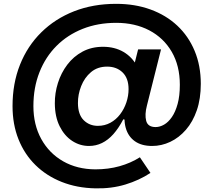

<svg xmlns="http://www.w3.org/2000/svg" viewBox="-20 -786 1136 1026"><path d="M489.5 220.5Q391 218.5 309.8 186.2Q228.5 154 169.5 96Q110.5 38 78.8 -41.8Q47 -121.5 47 -219Q47 -340 86.8 -440Q126.5 -540 200.5 -613Q274.5 -686 376 -725.8Q477.5 -765.5 601 -765.5Q701.5 -765.5 784.5 -735.2Q867.5 -705 927.5 -648.8Q987.5 -592.5 1020.2 -513.8Q1053 -435 1053 -338L941 -333Q941 -434.5 897.8 -509Q854.5 -583.5 777.8 -623.8Q701 -664 601 -664Q503 -664 421.8 -631.8Q340.5 -599.5 281.8 -540.5Q223 -481.5 190.8 -399.8Q158.5 -318 158.5 -219Q158.5 -119.5 200.5 -43.2Q242.5 33 317.2 75.8Q392 118.5 489.5 119Q559 119 618.8 102.2Q678.5 85.5 727.5 54.5L784 138Q724 177.5 650 200Q576 222.5 489.5 220.5ZM455.5 -6Q407 -6 365.5 -33.2Q324 -60.5 298.8 -111.2Q273.5 -162 273 -233Q272.5 -288.5 289.5 -342.5Q306.5 -396.5 339.5 -440.2Q372.5 -484 420.8 -510Q469 -536 530.5 -536Q592.5 -536 639.5 -508.8Q686.5 -481.5 713.2 -431Q740 -380.5 741 -310Q741.5 -273 733 -235.8Q724.5 -198.5 709 -162.5L657.5 -144L639 -148.5Q614 -101 585.8 -69.2Q557.5 -37.5 525 -21.8Q492.5 -6 455.5 -6ZM503 -113.5Q539.5 -113.5 569.8 -130Q600 -146.5 621.8 -175Q643.5 -203.5 655.2 -238.5Q667 -273.5 667 -309.5Q667 -368 635 -399Q603 -430 552.5 -430Q501 -430 466.2 -400.5Q431.5 -371 413.8 -326Q396 -281 396.5 -234.5Q397 -173.5 427.5 -143.5Q458 -113.5 503 -113.5ZM793 -6Q736.5 -6 700.8 -31.2Q665 -56.5 652 -102.2Q639 -148 651.5 -208.5L738.5 -322L678.5 -364L718 -522H840.5L765 -221.5Q752.5 -173.5 761.2 -140.2Q770 -107 811.5 -107Q834 -107 856.8 -120Q879.5 -133 898.5 -160.5Q917.5 -188 929.2 -230.8Q941 -273.5 941 -333L1053 -338Q1053 -258.5 1031.8 -196.8Q1010.5 -135 973.5 -92.5Q936.5 -50 889.8 -28Q843 -6 793 -6Z"/></svg>

Font: Hepta Slab SemiBold
Style: Regular
Weight: 600
Designer: Michael LaGattuta
Foundry: Michael LaGattuta
Version: Version 1.102